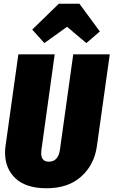

<svg xmlns="http://www.w3.org/2000/svg" viewBox="-20 -986 606 1025"><path d="M497 -204Q483 -106 413.5 -43.5Q344 19 229 19Q119 19 63 -33.5Q7 -86 7 -171Q7 -191 10 -210L78 -696H272L201 -185Q200 -179 200 -168Q200 -123 241 -123Q291 -123 300 -187L371 -696H566ZM217 -756 152 -828 294 -966H404L513 -818L441 -756L338 -843Z"/></svg>

Font: Fira Sans Extra Condensed Black
Style: Italic
Weight: 900
Width: 3
Italic angle: -8°
Designer: Carrois Corporate & Edenspiekermann AG
Foundry: Carrois Corporate GbR & Edenspiekermann AG
Version: Version 4.203